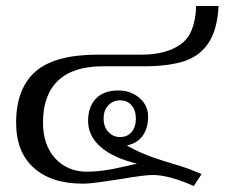

<svg xmlns="http://www.w3.org/2000/svg" viewBox="-20 -605 752 643"><path d="M491 -19Q464 -19 382 -5Q349 0 314.5 5Q280 10 257 10Q152 10 93 -43Q34 -96 34 -194Q34 -308 98.5 -365Q163 -422 308 -422H455Q536 -422 585 -456.5Q634 -491 637 -585H712Q708 -506 678.5 -461.5Q649 -417 596.5 -400Q544 -383 462 -383H324Q225 -383 174.5 -335Q124 -287 124 -195Q124 -119 165 -74.5Q206 -30 272 -30Q322 -30 386 -45L439 -57Q359 -76 317 -113Q275 -150 275 -200Q275 -247 301 -274.5Q327 -302 376 -302Q418 -302 447 -277Q476 -252 476 -214Q476 -176 458 -150.5Q440 -125 405 -118Q451 -90 525 -67Q597 -46 626 -34L655 -22L629 18Q546 -19 491 -19ZM435 -208Q435 -236 420.5 -252.5Q406 -269 382 -269Q359 -269 343 -252.5Q327 -236 327 -208Q327 -180 343 -163Q359 -146 382 -146Q406 -146 420.5 -162.5Q435 -179 435 -208Z"/></svg>

Font: TavirajRegular
Style: Regular
Weight: 400
Designer: Katatrad Team
Foundry: CadsonDemak
Version: Version 1.000